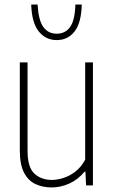

<svg xmlns="http://www.w3.org/2000/svg" viewBox="-20 -814 500 843"><path d="M207 9Q167.5 9 135.8 -5.8Q104 -20.5 85.5 -56Q67 -91.5 67 -154V-540H101V-152Q101 -79.5 131 -51.8Q161 -24 208 -24Q230 -24 257.2 -32.2Q284.5 -40.5 310.2 -60Q336 -79.5 354 -113V-540H388V0H358L355 -60H351Q322 -25 284 -8Q246 9 207 9ZM229 -638Q180.5 -638 150 -676.2Q119.5 -714.5 117 -794H145Q149 -725 170.2 -695.5Q191.5 -666 229 -666Q266.5 -666 287.8 -695.5Q309 -725 311 -794H339Q337 -714 307.5 -676Q278 -638 229 -638Z"/></svg>

Font: Encode Sans Condensed Condensed Thin
Style: Regular
Weight: 100
Width: 3
Designer: Multiple Designers
Foundry: Impallari Type
Version: Version 3.000; ttfautohint (v1.8.3) -l 8 -r 50 -G 200 -x 14 